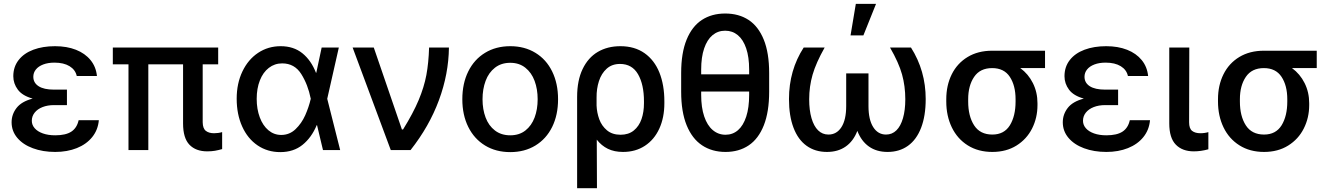

<svg xmlns="http://www.w3.org/2000/svg" viewBox="-20 -776 6882 993"><path d="M148.9 -266.1Q95.7 -280.8 72.3 -312.3Q48.8 -343.8 48.8 -381.8Q48.8 -430.2 76.2 -465.3Q103.5 -500.5 152.3 -518.8Q201.2 -537.1 264.6 -537.1Q325.7 -537.1 372.8 -518.6Q419.9 -500 448.2 -465.3Q476.6 -430.7 481.4 -382.8H377Q370.1 -415 339.8 -433.6Q309.6 -452.1 261.7 -452.1Q228.5 -452.1 203.6 -442.6Q178.7 -433.1 165.5 -416.5Q152.3 -399.9 152.3 -378.9Q152.3 -347.7 179.7 -330.1Q207 -312.5 258.8 -312.5H326.2V-232.4H258.8Q226.1 -232.4 200 -222.2Q173.8 -211.9 159.2 -193.4Q144.5 -174.8 144.5 -151.4Q144.5 -129.9 159.4 -112.8Q174.3 -95.7 201.9 -85.9Q229.5 -76.2 265.6 -76.2Q319.8 -76.2 348.9 -95.2Q377.9 -114.3 386.7 -154.3H491.2Q486.8 -104 456.8 -66.9Q426.8 -29.8 377.2 -10Q327.6 9.8 265.6 9.8Q201.2 9.8 149.9 -9.3Q98.6 -28.3 69.3 -63.2Q40 -98.1 40 -143.6Q40 -184.6 65.7 -217.8Q91.3 -251 148.9 -266.1Z M1108.4 -443.4H1028.3V-143.6Q1028.8 -111.3 1044.7 -99.1Q1060.5 -86.9 1086.9 -86.9Q1109.4 -86.9 1128.9 -92.8V-4.9Q1109.9 0.5 1092 3.7Q1074.2 6.8 1051.8 6.8Q992.7 6.8 959.7 -27.6Q926.8 -62 926.8 -137.7V-443.4H747.1V0H644.5V-443.4H563.5V-530.3H1108.4Z M1204.1 -265.6Q1204.1 -344.2 1233.6 -406.2Q1263.2 -468.3 1314.9 -502.7Q1366.7 -537.1 1431.6 -537.1Q1498.5 -537.1 1543.7 -500.7Q1588.9 -464.4 1614.3 -399.4H1615.7L1643.6 -530.3H1732.4L1672.4 -265.1L1739.3 0H1650.4L1619.6 -128.9H1618.2Q1591.3 -64.5 1544.7 -26.9Q1498 10.7 1429.7 10.7Q1363.3 10.7 1312 -24.2Q1260.7 -59.1 1232.4 -122.1Q1204.1 -185.1 1204.1 -265.6ZM1434.6 -78.1Q1477.5 -78.1 1508.8 -108.2Q1540 -138.2 1558.6 -179.9Q1577.1 -221.7 1586.9 -263.7L1587.4 -265.1L1586.9 -266.6Q1572.8 -337.9 1538.1 -393.1Q1503.4 -448.2 1439.5 -448.2Q1400.4 -448.2 1370.4 -425Q1340.3 -401.9 1324 -360.1Q1307.6 -318.4 1307.6 -264.6Q1307.6 -211.9 1323.5 -169.2Q1339.4 -126.5 1368.2 -102.3Q1397 -78.1 1434.6 -78.1Z M1803.7 -530.3H1913.1L2058.6 -106.4H2064.5Q2116.7 -190.4 2145 -257.8Q2173.3 -325.2 2185.1 -387.9Q2196.8 -450.7 2199.2 -530.3H2301.8Q2300.3 -393.6 2250.2 -258.1Q2200.2 -122.6 2103.5 0H2001Z M2371.1 -262.7Q2371.1 -344.7 2401.9 -406.7Q2432.6 -468.8 2488.8 -502.9Q2544.9 -537.1 2619.1 -537.1Q2692.9 -537.1 2749 -502.9Q2805.2 -468.8 2835.7 -406.5Q2866.2 -344.2 2866.2 -262.7Q2866.2 -181.2 2835.7 -119.4Q2805.2 -57.6 2749 -23.4Q2692.9 10.7 2619.1 10.7Q2544.9 10.7 2488.8 -23.4Q2432.6 -57.6 2401.9 -119.4Q2371.1 -181.2 2371.1 -262.7ZM2760.7 -262.7Q2760.7 -314.9 2744.9 -357.7Q2729 -400.4 2697 -425.8Q2665 -451.2 2619.1 -451.2Q2572.3 -451.2 2539.8 -425.8Q2507.3 -400.4 2491.5 -357.7Q2475.6 -314.9 2475.6 -262.7Q2475.6 -210.4 2491.5 -168.2Q2507.3 -126 2539.8 -101.1Q2572.3 -76.2 2619.1 -76.2Q2665.5 -76.2 2697.3 -101.1Q2729 -126 2744.9 -168.2Q2760.7 -210.4 2760.7 -262.7Z M3188.5 -537.1Q3262.2 -537.1 3313.5 -501Q3364.7 -464.8 3390.4 -400.6Q3416 -336.4 3416 -252V-242.2Q3416 -168 3389.9 -110.8Q3363.8 -53.7 3315.4 -22Q3267.1 9.8 3202.1 9.8Q3157.2 9.8 3124 -6.3Q3090.8 -22.5 3066.4 -53.7L3067.4 197.3H2964.8V-274.4Q2964.8 -359.9 2993.2 -418.9Q3021.5 -478 3071.8 -507.6Q3122.1 -537.1 3188.5 -537.1ZM3065.4 -230Q3066.9 -193.4 3079.3 -159.2Q3091.8 -125 3119.1 -102.1Q3146.5 -79.1 3189.5 -79.1Q3231 -79.1 3258.1 -101.3Q3285.2 -123.5 3297.9 -160.2Q3310.5 -196.8 3310.5 -242.2V-252Q3310.5 -338.9 3279.8 -392.1Q3249 -445.3 3186.5 -445.3Q3145 -445.3 3117.7 -420.7Q3090.3 -396 3077.6 -356.4Q3064.9 -316.9 3065.4 -271.5Z M3732.4 9.8Q3662.6 9.8 3611.1 -24.4Q3559.6 -58.6 3531.2 -128.2Q3502.9 -197.8 3502.9 -301.8V-398.4Q3502.9 -502 3531 -570.8Q3559.1 -639.6 3610.1 -672.9Q3661.1 -706.1 3730.5 -706.1Q3800.8 -706.1 3851.6 -672.9Q3902.3 -639.6 3930.2 -570.8Q3958 -502 3958 -398.4V-301.8Q3958 -197.8 3930.4 -127.9Q3902.8 -58.1 3852.3 -24.2Q3801.8 9.8 3732.4 9.8ZM3730.5 -617.2Q3692.9 -617.2 3665 -594Q3637.2 -570.8 3621.8 -525.6Q3606.4 -480.5 3606.4 -416V-391.6H3854.5V-416Q3854.5 -481 3839.1 -526.1Q3823.7 -571.3 3795.9 -594.2Q3768.1 -617.2 3730.5 -617.2ZM3732.4 -79.1Q3769.5 -79.1 3796.9 -102.8Q3824.2 -126.5 3839.4 -172.9Q3854.5 -219.2 3854.5 -285.2V-302.7H3606.4V-285.2Q3606.4 -220.2 3622.1 -173.8Q3637.7 -127.4 3666.3 -103.3Q3694.8 -79.1 3732.4 -79.1Z M4165 -262.7Q4165 -206.1 4177 -164.8Q4189 -123.5 4211.2 -101.8Q4233.4 -80.1 4264.6 -80.1Q4307.1 -80.1 4331.8 -118.4Q4356.4 -156.7 4356.4 -227.5V-396.5H4471.7V-227.5Q4471.7 -157.2 4496.1 -118.7Q4520.5 -80.1 4562.5 -80.1Q4593.8 -80.1 4616 -101.8Q4638.2 -123.5 4650.1 -164.8Q4662.1 -206.1 4662.1 -262.7Q4662.1 -330.1 4645.3 -390.9Q4628.4 -451.7 4583 -530.3H4691.4Q4767.6 -410.2 4767.6 -263.7Q4767.6 -176.8 4743.9 -115.2Q4720.2 -53.7 4676 -22Q4631.8 9.8 4570.3 9.8Q4513.7 9.8 4474.1 -18.1Q4434.6 -45.9 4414.1 -99.1Q4393.6 -45.9 4353.8 -18.1Q4314 9.8 4256.8 9.8Q4195.8 9.8 4151.6 -22Q4107.4 -53.7 4084 -115.2Q4060.5 -176.8 4060.5 -263.7Q4060.5 -412.6 4136.7 -530.3H4245.1Q4200.2 -450.7 4182.6 -389.6Q4165 -328.6 4165 -262.7ZM4406.2 -755.9H4510.7L4445.3 -592.8H4378.9Z M5111.3 -513.7H5384.8V-423.8H5256.8Q5298.3 -393.6 5322 -346.2Q5345.7 -298.8 5345.7 -242.2V-232.4Q5345.7 -167 5317.9 -111.6Q5290 -56.2 5237.1 -23.2Q5184.1 9.8 5112.3 9.8Q5039.1 9.8 4985.1 -24.2Q4931.2 -58.1 4902.6 -117.4Q4874 -176.8 4874 -251V-262.7Q4874 -334.5 4902.3 -391.6Q4930.7 -448.7 4984.4 -481.2Q5038.1 -513.7 5111.3 -513.7ZM5112.3 -80.1Q5173.3 -80.1 5202.9 -127.9Q5232.4 -175.8 5232.4 -251V-262.7Q5232.4 -333.5 5202.6 -378.7Q5172.9 -423.8 5111.3 -423.8Q5048.8 -423.8 5018.1 -378.4Q4987.3 -333 4987.3 -262.7V-251Q4987.3 -175.3 5018.1 -127.7Q5048.8 -80.1 5112.3 -80.1Z M5585.4 -266.1Q5532.2 -280.8 5508.8 -312.3Q5485.4 -343.8 5485.4 -381.8Q5485.4 -430.2 5512.7 -465.3Q5540 -500.5 5588.9 -518.8Q5637.7 -537.1 5701.2 -537.1Q5762.2 -537.1 5809.3 -518.6Q5856.4 -500 5884.8 -465.3Q5913.1 -430.7 5918 -382.8H5813.5Q5806.6 -415 5776.4 -433.6Q5746.1 -452.1 5698.2 -452.1Q5665 -452.1 5640.1 -442.6Q5615.2 -433.1 5602.1 -416.5Q5588.9 -399.9 5588.9 -378.9Q5588.9 -347.7 5616.2 -330.1Q5643.6 -312.5 5695.3 -312.5H5762.7V-232.4H5695.3Q5662.6 -232.4 5636.5 -222.2Q5610.4 -211.9 5595.7 -193.4Q5581.1 -174.8 5581.1 -151.4Q5581.1 -129.9 5595.9 -112.8Q5610.8 -95.7 5638.4 -85.9Q5666 -76.2 5702.1 -76.2Q5756.3 -76.2 5785.4 -95.2Q5814.5 -114.3 5823.2 -154.3H5927.7Q5923.3 -104 5893.3 -66.9Q5863.3 -29.8 5813.7 -10Q5764.2 9.8 5702.1 9.8Q5637.7 9.8 5586.4 -9.3Q5535.2 -28.3 5505.9 -63.2Q5476.6 -98.1 5476.6 -143.6Q5476.6 -184.6 5502.2 -217.8Q5527.8 -251 5585.4 -266.1Z M6130.9 -530.3 6129.9 -143.6Q6129.9 -111.3 6145.5 -99.1Q6161.1 -86.9 6188.5 -86.9Q6199.7 -86.9 6210.9 -88.6Q6222.2 -90.3 6229.5 -92.8V-3.9Q6190.9 6.8 6154.3 6.8Q6095.2 6.8 6061.3 -27.8Q6027.3 -62.5 6027.3 -137.7V-530.3Z M6516.6 -513.7H6790V-423.8H6662.1Q6703.6 -393.6 6727.3 -346.2Q6751 -298.8 6751 -242.2V-232.4Q6751 -167 6723.1 -111.6Q6695.3 -56.2 6642.3 -23.2Q6589.4 9.8 6517.6 9.8Q6444.3 9.8 6390.4 -24.2Q6336.4 -58.1 6307.9 -117.4Q6279.3 -176.8 6279.3 -251V-262.7Q6279.3 -334.5 6307.6 -391.6Q6335.9 -448.7 6389.6 -481.2Q6443.4 -513.7 6516.6 -513.7ZM6517.6 -80.1Q6578.6 -80.1 6608.2 -127.9Q6637.7 -175.8 6637.7 -251V-262.7Q6637.7 -333.5 6607.9 -378.7Q6578.1 -423.8 6516.6 -423.8Q6454.1 -423.8 6423.3 -378.4Q6392.6 -333 6392.6 -262.7V-251Q6392.6 -175.3 6423.3 -127.7Q6454.1 -80.1 6517.6 -80.1Z"/></svg>

Font: Pretendard GOV Medium
Style: Regular
Weight: 500
Designer: Base glyphs from Inter by Rasmus Andersson; Hangeul glyphs from Noto Sans CJK(Source Han Sans) by Jang Soo-young and Kan
Foundry: Kil Hyung-jin
Version: Version 1.309